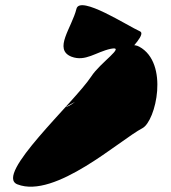

<svg xmlns="http://www.w3.org/2000/svg" viewBox="-20 -755 647 728"><path d="M46 -56C189 0 434 -224 520 -269C571 -296 622 -516 508 -578C426 -623 321 -382 233 -350C211 -342 310 -389 322 -410C342 -448 551 -618 511 -636C462 -658 284 -774 270 -722C252 -649 181 -568 251 -540C304 -520 344 -558 400 -570C460 -582 360 -518 326 -465C260 -365 -44 -91 46 -56Z"/></svg>

Font: CiSf CamouflageKit II
Style: Regular
Weight: 400
Version: Version 1